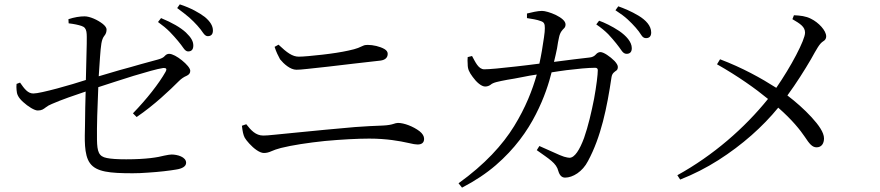

<svg xmlns="http://www.w3.org/2000/svg" viewBox="-20 -811 4040 881"><path d="M295 -704 294 -723C321 -732 347 -736 368 -736C392 -736 428 -720 452 -701C463 -692 469 -683 469 -676C469 -665 466 -655 459 -647C445 -630 443 -602 439 -550C437 -523 435 -494 433 -461C462 -470 493 -479 528 -489C563 -498 596 -508 628 -517C660 -526 686 -533 705 -538C720 -542 730 -547 736 -554C742 -561 749 -564 756 -564C771 -564 794 -551 815 -534C836 -517 853 -498 853 -486C853 -475 847 -468 836 -463C824 -458 812 -450 801 -439C760 -398 688 -329 607 -274L590 -291C653 -356 709 -427 740 -482C746 -493 744 -499 733 -499C732 -499 732 -499 732 -499C731 -499 730 -499 729 -499C701 -495 650 -480 593 -463C564 -454 536 -445 508 -436C479 -427 454 -418 431 -411C427 -323 424 -229 425 -170C426 -115 433 -93 470 -86C489 -82 518 -80 559 -80C652 -80 704 -89 734 -97C749 -100 760 -102 767 -102C794 -102 834 -91 834 -64C834 -47 815 -37 788 -33C759 -28 710 -22 660 -19C635 -17 611 -16 589 -16C484 -16 422 -22 393 -62C364 -101 369 -178 370 -234C370 -289 372 -347 373 -391C325 -375 261 -353 218 -334C206 -329 197 -324 191 -319C179 -310 172 -304 153 -304C138 -304 109 -322 86 -343C63 -364 57 -379 56 -398C55 -407 55 -417 56 -426L72 -432C92 -403 108 -382 133 -382C150 -382 193 -392 242 -405C290 -418 341 -433 374 -444C375 -499 377 -561 378 -610C378 -658 382 -683 354 -692C339 -697 320 -701 295 -704ZM705 -710 719 -728C770 -707 808 -685 833 -662C858 -638 867 -621 867 -602C867 -584 859 -575 843 -575C836 -575 829 -580 822 -590C809 -609 788 -635 759 -665C744 -680 726 -695 705 -710ZM793 -774 805 -791C857 -774 895 -752 920 -733C945 -712 957 -692 957 -671C957 -654 949 -645 933 -645C926 -645 919 -650 912 -660C899 -680 876 -706 848 -731C834 -743 816 -757 793 -774Z M1759 -564C1759 -547 1748 -536 1726 -533C1685 -528 1644 -524 1603 -519C1519 -509 1443 -500 1392 -495C1367 -492 1349 -491 1340 -491C1312 -491 1282 -518 1265 -539C1256 -556 1248 -571 1240 -596L1258 -606C1297 -569 1322 -551 1351 -551C1372 -551 1413 -555 1458 -560C1503 -565 1548 -572 1579 -579C1598 -583 1613 -587 1623 -591C1632 -595 1640 -598 1646 -601C1652 -604 1659 -605 1667 -605C1692 -605 1723 -598 1744 -586C1754 -580 1759 -573 1759 -564ZM1103 -179C1096 -192 1093 -209 1090 -234L1110 -241C1131 -214 1153 -189 1188 -189C1197 -189 1215 -190 1242 -193C1269 -196 1303 -199 1343 -203C1422 -211 1517 -220 1609 -228C1655 -231 1698 -234 1738 -235C1759 -236 1775 -239 1784 -242C1793 -245 1800 -247 1806 -247C1834 -247 1876 -231 1905 -209C1919 -198 1926 -186 1926 -174C1926 -157 1916 -148 1896 -148C1888 -148 1874 -150 1854 -155C1814 -164 1754 -175 1674 -175C1621 -175 1546 -171 1470 -164C1394 -156 1321 -145 1269 -132C1250 -127 1236 -122 1225 -117C1214 -112 1203 -109 1191 -109C1171 -109 1144 -130 1124 -152C1114 -163 1107 -172 1103 -179Z M2398 -728V-749C2418 -754 2447 -761 2467 -761C2480 -761 2506 -754 2531 -742C2555 -730 2575 -715 2575 -699C2575 -692 2573 -686 2569 -682C2561 -674 2550 -664 2545 -639C2542 -626 2539 -610 2536 -589C2532 -568 2527 -548 2522 -527C2556 -531 2587 -535 2616 -539C2645 -542 2667 -545 2684 -547C2697 -548 2707 -553 2714 -561C2720 -568 2727 -572 2735 -572C2750 -572 2779 -552 2800 -531C2810 -520 2815 -511 2815 -504C2815 -497 2813 -491 2809 -488C2800 -481 2789 -476 2786 -457C2765 -316 2738 -183 2678 -72C2653 -23 2608 4 2573 4C2558 4 2548 -6 2542 -26C2533 -63 2500 -81 2443 -122L2455 -141C2476 -132 2498 -122 2520 -112C2542 -102 2558 -95 2568 -92C2579 -89 2588 -87 2593 -87C2617 -87 2640 -124 2660 -178C2679 -232 2694 -297 2706 -358C2717 -418 2723 -469 2723 -489C2723 -496 2719 -500 2711 -500C2678 -500 2628 -495 2579 -489C2554 -486 2532 -482 2511 -479C2499 -431 2478 -363 2439 -287C2400 -210 2342 -128 2255 -53C2212 -16 2160 19 2100 50L2084 30C2205 -57 2286 -146 2339 -232C2392 -318 2423 -398 2443 -469C2422 -466 2399 -462 2375 -457C2350 -452 2328 -448 2308 -445C2267 -437 2243 -433 2231 -422C2224 -417 2216 -414 2206 -414C2189 -414 2166 -434 2149 -458C2132 -481 2126 -494 2126 -517C2125 -528 2125 -539 2126 -549L2146 -554C2161 -527 2175 -493 2202 -493C2225 -493 2279 -498 2348 -506C2383 -510 2418 -514 2455 -519C2463 -555 2471 -602 2476 -639C2479 -658 2480 -672 2480 -682C2480 -701 2477 -709 2462 -714C2445 -721 2417 -725 2398 -728ZM2716 -699 2729 -716C2752 -708 2788 -691 2821 -669C2853 -647 2879 -619 2879 -590C2879 -573 2871 -564 2855 -564C2846 -564 2839 -569 2832 -579C2819 -598 2799 -624 2771 -654C2756 -669 2738 -684 2716 -699ZM2804 -764 2817 -782C2840 -774 2877 -759 2910 -739C2943 -719 2968 -693 2968 -662C2968 -645 2960 -636 2944 -636C2935 -636 2928 -641 2922 -651C2910 -671 2887 -697 2860 -722C2846 -735 2827 -749 2804 -764Z M3616 -723 3623 -741C3651 -740 3678 -737 3701 -725C3736 -708 3771 -671 3771 -644C3771 -635 3767 -627 3758 -622C3740 -611 3728 -587 3701 -539C3673 -491 3634 -429 3593 -373C3630 -345 3671 -309 3704 -273C3737 -237 3761 -203 3761 -176C3761 -153 3750 -135 3727 -135C3707 -135 3694 -151 3673 -183C3652 -214 3616 -260 3551 -317C3480 -230 3386 -146 3276 -76C3221 -41 3162 -11 3101 13L3088 -7C3253 -98 3397 -224 3504 -357C3447 -404 3367 -461 3270 -516L3284 -539C3387 -500 3473 -452 3542 -408C3575 -456 3608 -510 3633 -558C3658 -606 3674 -644 3674 -661C3674 -688 3652 -702 3616 -723Z"/></svg>

Font: CJK Symbols
Style: Regular
Weight: 400
Designer: Ryoko NISHIZUKA 西塚涼子 (kana & ideographs); Frank Grießhammer (serif-style Latin); Paul D. Hunt (sans serif–style Latin); 
Foundry: Unicode
Version: Version 2.000;hotconv 1.1.0;makeotfexe 2.6.0